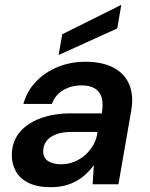

<svg xmlns="http://www.w3.org/2000/svg" viewBox="-20 -764 621 796"><path d="M190 12Q135 12 99 -5.5Q63 -23 46 -53.5Q29 -84 29 -120Q29 -174 59 -212.5Q89 -251 145 -272.5Q201 -294 275 -294H402Q409 -334 401.5 -359.5Q394 -385 373 -397.5Q352 -410 318 -410Q276 -410 242.5 -390.5Q209 -371 195 -333H77Q92 -387 129.5 -426Q167 -465 220 -486.5Q273 -508 334 -508Q404 -508 450.5 -483.5Q497 -459 516 -413.5Q535 -368 524 -305L471 0H364L369 -79Q355 -60 337 -43Q319 -26 296.5 -13.5Q274 -1 248 5.5Q222 12 190 12ZM233 -83Q262 -83 288 -93.5Q314 -104 334.5 -122.5Q355 -141 368 -165Q381 -189 384 -215V-217H274Q239 -217 212.5 -207Q186 -197 172.5 -179Q159 -161 159 -137Q159 -110 179 -96.5Q199 -83 233 -83ZM223 -536 238 -622 483 -744 466 -646Z"/></svg>

Font: DM Sans 24pt SemiBold
Style: Italic
Weight: 600
Italic angle: -10°
Designer: Colophon Foundry, Jonny Pinhorn
Foundry: Colophon Foundry
Version: Version 4.004;gftools[0.9.30]